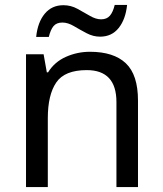

<svg xmlns="http://www.w3.org/2000/svg" viewBox="-20 -755 658 775"><path d="M343 -546Q439 -546 488 -499.5Q537 -453 537 -349V0H450V-343Q450 -472 330 -472Q241 -472 207 -422Q173 -372 173 -278V0H85V-536H156L169 -463H174Q200 -505 246 -525.5Q292 -546 343 -546ZM126 -606Q132 -665 160.5 -699.5Q189 -734 236 -734Q266 -734 292.5 -719.5Q319 -705 343 -691Q367 -677 388 -677Q411 -677 423.5 -691.5Q436 -706 443 -735H493Q487 -677 459 -642Q431 -607 384 -607Q356 -607 329.5 -621Q303 -635 278.5 -649.5Q254 -664 232 -664Q208 -664 196 -649.5Q184 -635 177 -606Z"/></svg>

Font: Noto Sans Living
Style: Regular
Weight: 400
Designer: Monotype Design Team
Foundry: Monotype Imaging Inc.
Version: Version 2.013; ttfautohint (v1.8.4.7-5d5b)